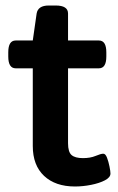

<svg xmlns="http://www.w3.org/2000/svg" viewBox="-20 -670 430 697"><path d="M252 7Q181 7 140 -31.5Q99 -70 99 -140V-422H37Q10 -422 10 -465V-480Q10 -523 37 -523H99L113 -621Q118 -650 157 -650H182Q227 -650 227 -621V-523H339Q366 -523 366 -480V-465Q366 -422 339 -422H227V-150Q227 -118 240 -107Q253 -96 281 -96Q308 -96 327 -104Q346 -112 355 -112Q363 -112 368.5 -97.5Q374 -83 377.5 -65.5Q381 -48 381 -40Q381 -26 361 -15.5Q341 -5 311 1Q281 7 252 7Z"/></svg>

Font: Asap Expanded SemiBold
Style: Regular
Weight: 600
Width: 7
Designer: Pablo Cosgaya
Foundry: Omnibus-Type
Version: Version 3.001; ttfautohint (v1.8.4.7-5d5b)